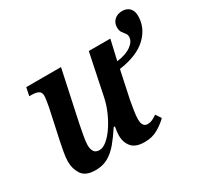

<svg xmlns="http://www.w3.org/2000/svg" viewBox="-137 -799 1021 981"><g transform="rotate(-30 373.5 -309.0)"><path d="M455 10Q401 10 378.5 -17.5Q356 -45 356 -83Q356 -104 362 -136H355Q327 -93 300 -60.5Q273 -28 241 -9.5Q209 9 166 9Q108 9 86 -23.5Q64 -56 64 -99Q64 -124 70 -155Q76 -186 81 -212L119 -388Q122 -406 125 -424Q128 -442 128 -451Q128 -473 113.5 -480.5Q99 -488 74 -488H60L70 -536H275L211 -237Q206 -211 199.5 -176.5Q193 -142 193 -122Q193 -100 202 -85Q211 -70 234 -70Q255 -70 279 -90Q303 -110 325 -143Q347 -176 364 -215.5Q381 -255 389 -295L439 -536H566L539 -418Q593 -425 623.5 -447Q654 -469 654 -497Q654 -509 646.5 -518Q639 -527 631.5 -538Q624 -549 624 -568Q624 -595 642 -611.5Q660 -628 688 -628Q716 -628 731.5 -611.5Q747 -595 747 -566Q747 -495 692.5 -443.5Q638 -392 531 -377L496 -213Q492 -191 487 -159.5Q482 -128 482 -108Q482 -62 514 -62Q528 -62 541 -68Q554 -74 570 -85L591 -53Q569 -31 535 -10.5Q501 10 455 10Z"/></g></svg>

Font: Noto Serif SemiCondensed SemiBold
Style: Italic
Weight: 600
Width: 4
Italic angle: -12°
Designer: Monotype Design Team
Foundry: Monotype Imaging Inc.
Version: Version 2.014; ttfautohint (v1.8.4.7-5d5b)